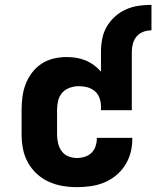

<svg xmlns="http://www.w3.org/2000/svg" viewBox="-20 -763 644 791"><path d="M396 -549Q396 -576 401 -602.5Q406 -629 419.5 -652.5Q433 -676 453.5 -694.5Q474 -713 498.5 -724Q523 -735 550 -739Q577 -743 604 -743V-638Q587 -638 570.5 -632Q554 -626 543 -613Q532 -600 527.5 -583Q523 -566 523 -549ZM297 8Q267 8 237.5 3Q208 -2 180.5 -14.5Q153 -27 131 -47.5Q109 -68 94.5 -94.5Q80 -121 74.5 -150.5Q69 -180 69 -210V-310Q69 -337 72.5 -364Q76 -391 85.5 -416Q95 -441 111.5 -463Q128 -485 150.5 -500Q173 -515 200 -521.5Q227 -528 254 -528Q274 -528 293.5 -525Q313 -522 331.5 -514.5Q350 -507 366.5 -495Q383 -483 396 -468V-549H523V-309H396V-325Q396 -342 390 -359Q384 -376 370.5 -387.5Q357 -399 340 -403.5Q323 -408 305 -408Q286 -408 267.5 -401.5Q249 -395 236.5 -381Q224 -367 219.5 -348Q215 -329 215 -310V-210Q215 -192 219 -174Q223 -156 233.5 -141Q244 -126 261.5 -119Q279 -112 297 -112Q313 -112 329 -117Q345 -122 356.5 -133Q368 -144 373.5 -160Q379 -176 379 -192V-195H525V-188Q525 -160 517.5 -132.5Q510 -105 494.5 -81Q479 -57 456.5 -39Q434 -21 408 -10.5Q382 0 353.5 4Q325 8 297 8Z"/></svg>

Font: Iosevka Aile Heavy
Style: Regular
Weight: 900
Designer: Belleve Invis
Foundry: Belleve Invis
Version: Version 31.1.0; ttfautohint (v1.8.4)